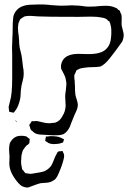

<svg xmlns="http://www.w3.org/2000/svg" viewBox="-20 -568 578 866"><path d="M433 -268Q420 -265 392 -265Q386 -265 377.5 -264.5Q369 -264 357 -262Q344 -261 333 -255L325 -251Q324 -250 321 -241L316 -231Q315 -229 315 -223Q315 -215 317 -203Q317 -189 318 -183Q318 -155 320 -141Q322 -131 326.5 -117.5Q331 -104 331 -95Q331 -81 322.5 -63.5Q314 -46 311 -37L302 -15Q297 0 295 4Q283 28 268 36Q257 42 236 42Q222 43 205 41.5Q188 40 181 40Q178 40 162 39Q146 38 135 31Q133 30 127 24Q120 19 119 17Q117 14 114 2Q112 -2 112 -3Q112 -5 114.5 -8.5Q117 -12 118 -13Q121 -19 123 -21Q124 -22 128 -21.5Q132 -21 134 -21Q141 -23 144 -22Q149 -22 156.5 -20Q164 -18 169 -17Q187 -12 203 -12Q209 -12 221 -14Q229 -14 232 -16Q251 -23 262 -45Q276 -67 276 -93Q276 -103 275 -112.5Q274 -122 274 -131Q274 -146 277 -161Q277 -166 278.5 -177Q280 -188 279 -197L276 -213Q275 -221 269 -232Q263 -243 261 -248Q257 -254 256 -258Q255 -261 255 -267Q255 -284 265 -299Q284 -325 334 -325L379 -324Q436 -324 458 -346Q474 -361 478.5 -383.5Q483 -406 482 -434Q482 -445 477 -462Q476 -463 475.5 -466Q475 -469 474 -470Q473 -472 467 -475Q464 -480 458 -483Q452 -487 438 -489Q419 -493 390 -493L334 -492Q183 -492 153 -494Q147 -494 131.5 -495.5Q116 -497 104 -496Q101 -495 97 -495Q93 -495 91 -494L84 -490Q81 -488 78 -486Q75 -484 72 -482Q68 -476 63 -462Q61 -450 61 -444Q61 -432 62 -423.5Q63 -415 64 -410L66 -387Q66 -369 69 -352Q71 -343 74.5 -329.5Q78 -316 79 -306L84 -264Q85 -260 86 -253Q87 -246 87 -236Q87 -220 82.5 -204Q78 -188 77 -182Q75 -172 74 -159.5Q73 -147 73 -142Q73 -121 62 -92Q56 -78 52 -73L45 -64Q45 -63 43.5 -61.5Q42 -60 41 -60H40Q37 -60 34.5 -61Q32 -62 30 -62Q28 -63 25.5 -63Q23 -63 22 -64Q21 -65 21 -69Q21 -73 20 -75L19 -86Q19 -88 25 -111Q35 -142 35 -216V-319Q35 -328 34.5 -341.5Q34 -355 35 -373L36 -402Q37 -411 37 -430Q37 -468 39.5 -488.5Q42 -509 58 -525Q80 -547 127 -547Q138 -548 158 -548Q179 -548 189 -547Q197 -547 209 -545Q231 -543 240 -543Q254 -542 264.5 -542.5Q275 -543 283 -543Q304 -545 325 -543Q334 -543 350 -541Q366 -538 382 -538Q408 -538 433 -541L455 -542Q477 -542 491 -537L504 -532Q508 -531 512 -525Q521 -519 521 -519L523 -511Q524 -509 526 -505.5Q528 -502 528 -499Q529 -495 529 -487Q529 -481 528.5 -470Q528 -459 529 -452Q530 -446 533.5 -433.5Q537 -421 538 -412Q538 -395 531 -380Q499 -335 475.5 -305.5Q452 -276 433 -268ZM51 -22Q48 -22 48 -24Q49 -25 49.5 -24Q50 -23 51 -23Q52 -22 54 -22Q56 -22 57 -21Q57 -19 53 -20Q51 -22 51 -22ZM245 213Q236 235 226 243Q225 244 219 247Q217 248 214 250Q211 252 207 253Q199 256 185.5 256.5Q172 257 165 258Q154 260 140 265.5Q126 271 117 274Q115 275 110.5 276.5Q106 278 104 278Q94 278 82 273Q72 269 58 252Q22 208 22 170L23 138Q23 133 21.5 118Q20 103 22 90L24 79Q28 69 36 60.5Q44 52 54 48Q67 43 87 45L98 47Q101 48 107 54Q114 58 114 59V61L113 70Q113 76 112 78Q110 81 105.5 84.5Q101 88 99 89Q94 94 86 106Q82 111 80.5 118.5Q79 126 78 128Q76 134 76 147L75 161Q75 173 78 185L80 196L86 202Q92 211 95 213Q97 214 103 214Q111 216 117 216Q123 216 133 214Q168 209 181 204Q202 194 213 176Q217 169 223 153Q229 137 234 129Q235 127 237.5 122Q240 117 242 116Q245 114 256 114Q257 113 260 113Q262 113 263 115Q264 117 264 118Q265 119 267.5 125Q270 131 269 141Q263 172 245 213ZM256 54 266 59Q268 59 268 60Q269 62 268 64.5Q267 67 266 68Q266 72 265 74Q264 75 261 75.5Q258 76 257 77Q243 82 223 82Q220 82 212.5 81Q205 80 201 78Q198 77 196 75.5Q194 74 193 73Q191 72 188.5 70.5Q186 69 184 67V65Q184 62 185 59Q186 56 186 54Q187 52 186.5 50.5Q186 49 187 48Q189 47 190.5 47.5Q192 48 193 48Q193 48 207 46Q223 46 234.5 47.5Q246 49 256 54Z"/></svg>

Font: Rubik-Burned
Style: Regular
Weight: 400
Designer: NaN (generative design), Hubert & Fischer (Rubik source font outlines)
Foundry: NaN, Hubert & Fischer
Version: Version 1.000